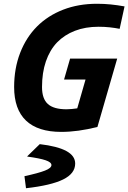

<svg xmlns="http://www.w3.org/2000/svg" viewBox="-20 -685 681 1019"><path d="M641 -651 615 -532Q590 -537 562 -540Q534 -543 503 -543Q433 -543 377.5 -521.5Q322 -500 283 -460Q244 -419 223.5 -359Q203 -299 203 -223Q203 -161 234 -133Q265 -105 333 -105Q347 -105 361.5 -106.5Q376 -108 390 -110L434 -263H320L352 -374H602L497 -11Q444 2 397 8.5Q350 15 305 15Q181 15 118 -45Q55 -105 55 -223Q55 -322 87 -404.5Q119 -487 177 -545Q234 -602 315 -633.5Q396 -665 495 -665Q532 -665 567 -661.5Q602 -658 641 -651ZM379 183Q379 236 315 267.5Q251 299 118 314L110 252V250Q184 234 218.5 220.5Q253 207 253 191Q253 176 222 165.5Q191 155 125 146V144L191 80Q285 91 332 116.5Q379 142 379 183Z"/></svg>

Font: Intel One Mono
Style: Bold Italic
Weight: 700
Italic angle: -16°
Monospace: yes
Designer: Fred Shallcrass
Foundry: Frere-Jones Type LLC
Version: Version 1.400;hotconv 1.1.0;makeotfexe 2.6.0;FJTRelease1.4